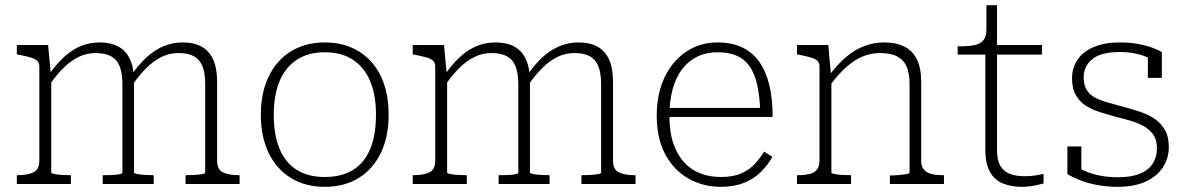

<svg xmlns="http://www.w3.org/2000/svg" viewBox="-20 -711 4585 742"><path d="M45 0V-34H48Q87 -34 109.5 -45Q132 -56 132 -90V-454Q132 -469 123.5 -476.5Q115 -484 98 -489Q81 -494 55 -499L45 -501V-537H166L177 -418L178 -414V-44Q178 -41 190 -38.5Q202 -36 219 -35Q236 -34 250 -34H254V0ZM574 0H377V-34H380Q394 -34 411 -34.5Q428 -35 440.5 -37.5Q453 -40 453 -43V-386Q453 -427 443 -453.5Q433 -480 410 -493Q387 -506 349 -506Q315 -506 285 -491.5Q255 -477 228 -451Q201 -425 174 -387L170 -424Q199 -465 229.5 -492.5Q260 -520 293.5 -533.5Q327 -547 365 -547Q409 -547 438.5 -530.5Q468 -514 483 -480.5Q498 -447 498 -396V-44Q498 -41 510.5 -38.5Q523 -36 539.5 -35Q556 -34 571 -34H574ZM906 0H697V-34H701Q715 -34 732 -35Q749 -36 761 -38Q773 -40 773 -44V-386Q773 -427 763 -453.5Q753 -480 730.5 -493Q708 -506 670 -506Q635 -506 604.5 -491Q574 -476 546.5 -449Q519 -422 492 -383L488 -421Q517 -463 548 -491Q579 -519 613.5 -533Q648 -547 685 -547Q730 -547 759.5 -530.5Q789 -514 804 -480.5Q819 -447 819 -396V-90Q819 -56 841.5 -45Q864 -34 903 -34H906Z M1482 -268Q1482 -182 1451.5 -119.5Q1421 -57 1366 -23Q1311 11 1235 11Q1160 11 1104.5 -23Q1049 -57 1018.5 -119.5Q988 -182 988 -268Q988 -332 1005.5 -383.5Q1023 -435 1055.5 -471.5Q1088 -508 1133.5 -527.5Q1179 -547 1235 -547Q1292 -547 1337.5 -527.5Q1383 -508 1415.5 -471.5Q1448 -435 1465 -383.5Q1482 -332 1482 -268ZM1038 -268Q1038 -189 1060.5 -135.5Q1083 -82 1127 -54.5Q1171 -27 1235 -27Q1300 -27 1344 -54Q1388 -81 1410.5 -135Q1433 -189 1433 -268Q1433 -344 1410.5 -397.5Q1388 -451 1344 -480Q1300 -509 1235 -509Q1171 -509 1127 -480Q1083 -451 1060.5 -397.5Q1038 -344 1038 -268Z M1575 0V-34H1578Q1617 -34 1639.5 -45Q1662 -56 1662 -90V-454Q1662 -469 1653.5 -476.5Q1645 -484 1628 -489Q1611 -494 1585 -499L1575 -501V-537H1696L1707 -418L1708 -414V-44Q1708 -41 1720 -38.5Q1732 -36 1749 -35Q1766 -34 1780 -34H1784V0ZM2104 0H1907V-34H1910Q1924 -34 1941 -34.5Q1958 -35 1970.5 -37.5Q1983 -40 1983 -43V-386Q1983 -427 1973 -453.5Q1963 -480 1940 -493Q1917 -506 1879 -506Q1845 -506 1815 -491.5Q1785 -477 1758 -451Q1731 -425 1704 -387L1700 -424Q1729 -465 1759.5 -492.5Q1790 -520 1823.5 -533.5Q1857 -547 1895 -547Q1939 -547 1968.5 -530.5Q1998 -514 2013 -480.5Q2028 -447 2028 -396V-44Q2028 -41 2040.5 -38.5Q2053 -36 2069.5 -35Q2086 -34 2101 -34H2104ZM2436 0H2227V-34H2231Q2245 -34 2262 -35Q2279 -36 2291 -38Q2303 -40 2303 -44V-386Q2303 -427 2293 -453.5Q2283 -480 2260.5 -493Q2238 -506 2200 -506Q2165 -506 2134.5 -491Q2104 -476 2076.5 -449Q2049 -422 2022 -383L2018 -421Q2047 -463 2078 -491Q2109 -519 2143.5 -533Q2178 -547 2215 -547Q2260 -547 2289.5 -530.5Q2319 -514 2334 -480.5Q2349 -447 2349 -396V-90Q2349 -56 2371.5 -45Q2394 -34 2433 -34H2436Z M2567 -263Q2567 -202 2582 -157.5Q2597 -113 2623.5 -84Q2650 -55 2686 -41Q2722 -27 2765 -27Q2814 -27 2846 -41.5Q2878 -56 2898.5 -79Q2919 -102 2933 -125L2965 -105Q2946 -71 2918.5 -44.5Q2891 -18 2853 -3.5Q2815 11 2765 11Q2697 11 2640.5 -21Q2584 -53 2551 -114.5Q2518 -176 2518 -264Q2518 -348 2548 -411.5Q2578 -475 2631.5 -511Q2685 -547 2753 -547Q2808 -547 2848 -528Q2888 -509 2914 -472.5Q2940 -436 2953 -382.5Q2966 -329 2966 -259H2550V-294H2934L2918 -279Q2916 -341 2906 -384.5Q2896 -428 2876.5 -455.5Q2857 -483 2826.5 -496Q2796 -509 2753 -509Q2710 -509 2675.5 -492.5Q2641 -476 2617 -445Q2593 -414 2580 -368Q2567 -322 2567 -263Z M3060 0V-34H3063Q3089 -34 3108 -38.5Q3127 -43 3137 -55.5Q3147 -68 3147 -90V-454Q3147 -469 3138.5 -476.5Q3130 -484 3113 -489Q3096 -494 3070 -499L3060 -501V-537H3181L3192 -415L3193 -411V-44Q3193 -41 3205 -38.5Q3217 -36 3234 -35Q3251 -34 3265 -34H3269V0ZM3628 0H3419V-33H3422Q3436 -33 3453 -34.5Q3470 -36 3482.5 -38Q3495 -40 3495 -43V-386Q3495 -427 3484 -453Q3473 -479 3448 -492.5Q3423 -506 3381 -506Q3344 -506 3311 -491.5Q3278 -477 3248 -449.5Q3218 -422 3189 -383L3185 -420Q3216 -462 3249.5 -490.5Q3283 -519 3320 -533Q3357 -547 3396 -547Q3444 -547 3476 -530.5Q3508 -514 3524 -480.5Q3540 -447 3540 -396V-89Q3540 -68 3550.5 -55.5Q3561 -43 3580 -38.5Q3599 -34 3625 -34H3628Z M3681 -500V-532H3691Q3724 -532 3746 -536.5Q3768 -541 3780 -555Q3792 -569 3792 -597L3817 -537H4007V-500ZM3833 -131Q3833 -92 3846 -70Q3859 -48 3883 -39Q3907 -30 3939 -30Q3964 -30 3984.5 -33.5Q4005 -37 4013 -39V-2Q4002 1 3988.5 4Q3975 7 3959.5 9Q3944 11 3928 11Q3890 11 3858 -1Q3826 -13 3807 -44.5Q3788 -76 3788 -131V-522L3792 -531V-691H3833Z M4451 -138Q4451 -169 4438 -189Q4425 -209 4402.5 -222Q4380 -235 4352 -243.5Q4324 -252 4294 -259Q4262 -268 4231.5 -277.5Q4201 -287 4176.5 -302.5Q4152 -318 4137.5 -343.5Q4123 -369 4123 -408Q4123 -450 4145 -481.5Q4167 -513 4208.5 -530Q4250 -547 4306 -547Q4348 -547 4379.5 -541Q4411 -535 4433.5 -526.5Q4456 -518 4470 -510V-410H4416V-502Q4420 -499 4423.5 -496.5Q4427 -494 4430 -490.5Q4433 -487 4435.5 -482.5Q4438 -478 4440 -473Q4426 -485 4406 -493Q4386 -501 4361 -505.5Q4336 -510 4306 -510Q4236 -510 4202 -483Q4168 -456 4168 -412Q4168 -382 4180 -363Q4192 -344 4213.5 -333Q4235 -322 4263 -314.5Q4291 -307 4322 -298Q4353 -290 4384.5 -279.5Q4416 -269 4441 -252.5Q4466 -236 4481.5 -209.5Q4497 -183 4497 -143Q4497 -100 4474.5 -65Q4452 -30 4408 -9.5Q4364 11 4300 11Q4260 11 4223.5 4.5Q4187 -2 4157 -13.5Q4127 -25 4105 -38V-145H4159V-26Q4152 -31 4147 -36.5Q4142 -42 4139.5 -48Q4137 -54 4136 -59.5Q4135 -65 4135 -69Q4155 -57 4180 -47Q4205 -37 4235.5 -31.5Q4266 -26 4301 -26Q4350 -26 4383.5 -39Q4417 -52 4434 -77.5Q4451 -103 4451 -138Z"/></svg>

Font: Roboto Serif Thin
Style: Regular
Weight: 250
Designer: Greg Gazdowicz
Foundry: Commercial Type
Version: Version 1.004